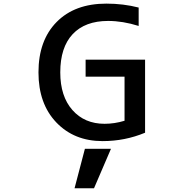

<svg xmlns="http://www.w3.org/2000/svg" viewBox="-20 -761 1040 1050"><path d="M387.7 268.6 444.3 52.7H586.9L494.1 268.6ZM561.5 -741.2Q654.3 -741.2 738.3 -719.7V-619.1Q651.4 -646.5 571.3 -646.5Q445.3 -646.5 377.4 -574.2Q309.6 -502 309.6 -365.2Q309.6 -234.4 376 -159.2Q442.4 -84 551.8 -84Q606.4 -84 661.1 -100.6V-341.8H448.2V-434.6H773.4V-35.2Q663.1 10.7 541 10.7Q385.7 10.7 288.1 -91.3Q190.4 -193.4 190.4 -365.2Q190.4 -540 289.6 -640.6Q388.7 -741.2 561.5 -741.2Z"/></svg>

Font: Gen Shin Gothic Monospace Medium
Style: Regular
Weight: 500
Designer: [Source Han Sans]
Ryoko NISHIZUKA  (kana & ideographs); Paul D. Hunt (Latin, Greek & Cyrillic); Wenlong ZHANG  (bopomofo
Version: Version 1.002.20150607